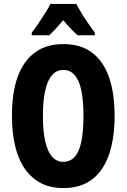

<svg xmlns="http://www.w3.org/2000/svg" viewBox="-20 -950 646 980"><path d="M565 -358Q565 -271 548.5 -202.5Q532 -134 499.5 -86.5Q467 -39 418 -14.5Q369 10 304 10Q238 10 189.5 -15Q141 -40 107.5 -87.5Q74 -135 57.5 -203.5Q41 -272 41 -359Q41 -479 71 -560Q101 -641 159.5 -683Q218 -725 304 -725Q391 -725 449 -682Q507 -639 536 -557Q565 -475 565 -358ZM199 -358Q199 -280 211 -228Q223 -176 246 -150Q269 -124 303 -124Q338 -124 361 -149Q384 -174 395 -226Q406 -278 406 -358Q406 -478 380.5 -535.5Q355 -593 304 -593Q269 -593 246 -567Q223 -541 211 -489Q199 -437 199 -358ZM369 -930Q381 -908 395.5 -884Q410 -860 427.5 -834.5Q445 -809 464 -783V-770H376Q360 -784 342 -803Q324 -822 303 -847Q282 -822 263.5 -802Q245 -782 231 -770H142V-783Q157 -802 175.5 -829.5Q194 -857 211.5 -884.5Q229 -912 237 -930Z"/></svg>

Font: Noto Sans Khmer ExtraCondensed ExtraBold
Style: Regular
Weight: 800
Width: 2
Designer: Danh Hong and the Monotype Design Team
Foundry: Monotype Imaging Inc.
Version: Version 2.004